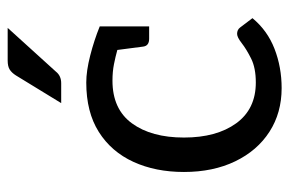

<svg xmlns="http://www.w3.org/2000/svg" viewBox="-150 -616 772 513"><g transform="rotate(-90 236.5 -359.0)"><path d="M258 7Q192 7 141.5 -25.5Q91 -58 62.5 -117Q34 -176 34 -254Q34 -330 61 -389Q88 -448 141 -481.5Q194 -515 273 -515Q304 -515 345 -504.5Q386 -494 423 -479V-347H390Q371 -347 369 -363L360 -432Q342 -437 322 -441Q302 -445 278 -445Q202 -445 164 -393Q126 -341 126 -254Q126 -167 164 -114.5Q202 -62 273 -62Q312 -62 337 -74.5Q362 -87 378 -99.5Q394 -112 403 -112Q414 -112 420 -104L445 -71Q412 -31 363 -12Q314 7 258 7ZM218 -582 292 -703Q299 -714 307.5 -719.5Q316 -725 332 -725H419L302 -596Q291 -582 271 -582Z"/></g></svg>

Font: Aleo
Style: Regular
Weight: 400
Designer: Alessio Laiso
Foundry: Alessio Laiso
Version: Version 2.001; ttfautohint (v1.8.4.7-5d5b);gftools[0.9.29]